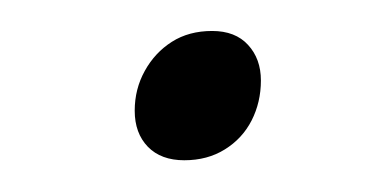

<svg xmlns="http://www.w3.org/2000/svg" viewBox="-20 -287 253 124"><path d="M117 -267Q132 -267 140.2 -258Q148.5 -249 148.5 -235Q148.5 -221 142.5 -209.2Q136.5 -197.5 125.2 -190.5Q114 -183.5 99 -183.5Q84 -183.5 75.5 -192.2Q67 -201 67 -215.5Q67 -229.5 73.5 -241.2Q80 -253 91 -260Q102 -267 117 -267Z"/></svg>

Font: Newsreader 16pt 16pt ExtraLight
Style: Italic
Weight: 250
Italic angle: -17°
Version: Version 1.003